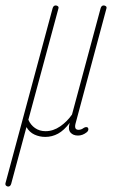

<svg xmlns="http://www.w3.org/2000/svg" viewBox="-71 -497 417 704"><path d="M95 5Q74 5 55.5 -3.5Q37 -12 26 -31L-30 177Q-33 187 -41 187Q-45 187 -48.5 184Q-52 181 -51 175L122 -467Q125 -477 133 -477Q138 -477 141.5 -474Q145 -471 143 -465L33 -58Q41 -39 57.5 -27.5Q74 -16 96 -16Q124 -16 149.5 -33.5Q175 -51 193 -77L298 -467Q301 -477 309 -477Q314 -477 317.5 -474Q321 -471 319 -465L206 -44Q200 -21 217 -21Q227 -21 236 -28Q241 -31 245 -31Q253 -31 253 -23Q253 -17 247 -12Q232 0 215 0Q197 0 187.5 -11Q178 -22 184 -44L185 -47Q164 -19 142 -7Q120 5 95 5Z"/></svg>

Font: Zen Loop
Style: Italic
Weight: 400
Italic angle: -15°
Designer: Yoshimichi Ohira
Foundry: A-1 Corp ZenFonts
Version: Version 1.000; ttfautohint (v1.8.3)